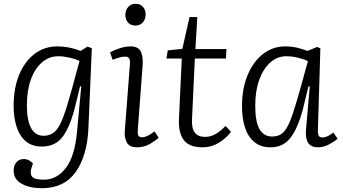

<svg xmlns="http://www.w3.org/2000/svg" viewBox="-20 -764 1810 1014"><path d="M409 -307 403 -308 378 -206Q352 -99 313 -44.5Q274 10 201 10Q148 10 115 -19Q82 -48 67 -96.5Q52 -145 52 -204Q52 -300 82 -371Q112 -442 164 -480.5Q216 -519 282 -519Q346 -519 406 -495L442 -518L465 -509L447 -89Q441 58 380 144Q319 230 201 230Q137 230 94.5 206.5Q52 183 52 137Q52 109 67 92.5Q82 76 105 76Q120 76 132.5 82.5Q145 89 154 99L146 124Q137 153 149.5 169Q162 185 211 185Q280 185 327.5 123.5Q375 62 387 -70ZM211 -47Q246 -47 269.5 -68.5Q293 -90 313 -143Q333 -196 359 -291L400 -442Q381 -452 348 -459.5Q315 -467 288 -467Q239 -467 201.5 -434.5Q164 -402 143 -344Q122 -286 122 -209Q122 -47 211 -47Z M642 -685Q642 -710 657 -727Q672 -744 696 -744Q720 -744 734.5 -728.5Q749 -713 749 -687Q749 -663 734.5 -646Q720 -629 695 -629Q671 -629 656.5 -644.5Q642 -660 642 -685ZM666 -423Q668 -445 662.5 -455Q657 -465 641 -465Q615 -465 575 -448L561 -487Q579 -498 610.5 -508.5Q642 -519 669 -519Q710 -519 723.5 -492Q737 -465 733 -415L708 -83Q706 -58 710.5 -48.5Q715 -39 731 -39Q756 -39 796 -70L818 -37Q800 -20 770 -3Q740 14 704 14Q662 14 649 -13Q636 -40 639 -72Z M866 -498 943 -506 981 -674H1022L1012 -505H1176L1173 -455H1009L994 -133Q989 -41 1063 -41Q1093 -41 1120 -57Q1147 -73 1171 -99L1200 -68Q1174 -33 1135 -9.5Q1096 14 1050 14Q979 14 950.5 -24.5Q922 -63 925 -133L940 -455H859Z M1659 -82Q1658 -57 1663 -47.5Q1668 -38 1684 -38Q1697 -38 1711 -45Q1725 -52 1741 -64L1763 -31Q1744 -15 1716 -0.5Q1688 14 1659 14Q1588 14 1596 -79L1616 -307L1609 -308L1580 -189Q1554 -89 1515 -37.5Q1476 14 1409 14Q1356 14 1322.5 -14.5Q1289 -43 1273.5 -91.5Q1258 -140 1258 -201Q1258 -298 1288.5 -369.5Q1319 -441 1370.5 -480Q1422 -519 1485 -519Q1520 -519 1549.5 -512Q1579 -505 1604 -495L1655 -516L1672 -509ZM1417 -43Q1442 -43 1460.5 -53Q1479 -63 1494.5 -89Q1510 -115 1526 -163Q1542 -211 1564 -288L1606 -441Q1587 -451 1554.5 -459Q1522 -467 1492 -467Q1445 -467 1408 -434.5Q1371 -402 1349.5 -343.5Q1328 -285 1328 -206Q1328 -121 1350.5 -82Q1373 -43 1417 -43Z"/></svg>

Font: Literata 12pt Light
Style: Italic
Weight: 300
Italic angle: -2°
Designer: Latin by Veronika Burian and Jose Scaglione. Greek by Irene Vlachou. Cyrillic by Vera Evstafieva
Foundry: TypeTogether
Version: Version 3.002